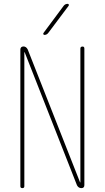

<svg xmlns="http://www.w3.org/2000/svg" viewBox="-20 -970 540 990"><path d="M209 -790Q205.1 -790 203.6 -793.5Q202.1 -796.9 204.1 -799.8L308.6 -940.4Q316.4 -950.2 329.1 -950.2Q333 -950.2 334.5 -946.8Q335.9 -943.4 334 -940.4L228.5 -799.8Q220.7 -790 209 -790ZM85 -9.8V-713.9Q85 -729.5 100.6 -730.5Q115.2 -730.5 123 -714.8L392.6 -30.3Q392.6 -29.3 393.6 -29.3Q394.5 -29.3 394.5 -30.3V-719.7Q394.5 -729.5 404.8 -730Q415 -730.5 415 -719.7V-15.6Q415 0 399.4 0Q384.8 0 377 -14.6L107.4 -700.2Q107.4 -701.2 106.4 -701.2Q105.5 -701.2 105.5 -700.2V-9.8Q105.5 0 95.2 0Q85 0 85 -9.8Z"/></svg>

Font: Rounded-X Mgen+ 1m thin
Style: Regular
Weight: 100
Designer: [Source Han Sans]
Ryoko NISHIZUKA  (kana & ideographs); Paul D. Hunt (Latin, Greek & Cyrillic); Wenlong ZHANG  (bopomofo
Version: Version 1.059.20150602